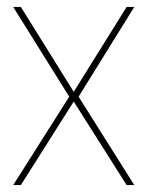

<svg xmlns="http://www.w3.org/2000/svg" viewBox="-20 -532 423 552"><path d="M18 0 179 -254 18 -512H40L192 -268L344 -512H366L206 -254L366 0H344L192 -240L40 0Z"/></svg>

Font: DM Sans 12pt Thin
Style: Regular
Weight: 250
Version: Version 4.004;gftools[0.9.30]